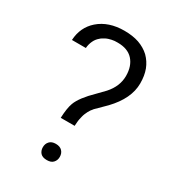

<svg xmlns="http://www.w3.org/2000/svg" viewBox="-178 -836 843 934"><g transform="rotate(30 243.5 -369.0)"><path d="M187.4 -214.1H265.5C266 -221.2 266.5 -227.7 267 -234.3C267.5 -240.8 268 -246.9 269.5 -253.4C270.5 -259.4 272 -265.5 273.6 -271C275.1 -276.6 276.6 -282.1 279.1 -287.7C281.1 -292.7 283.6 -297.7 286.1 -302.8C288.7 -307.3 291.2 -311.8 294.2 -316.4C297.2 -320.9 300.8 -324.9 304.3 -329V-329.5L359.2 -383.9C412.1 -439.3 438.8 -495.2 438.8 -552.1C438.8 -580.9 434.8 -606.5 426.2 -629.2C417.6 -651.4 405 -670.5 388.4 -687.2C371.3 -703.3 350.6 -715.4 327 -723.9C303.3 -732 275.6 -736 244.8 -736C185.9 -736 137.5 -719.9 100.8 -687.7C66.5 -657.4 47.9 -618.1 45.3 -569.3H123.4C124.4 -583.9 128 -597 133.5 -609.1C139 -621.2 146.6 -631.7 157.2 -640.3C160.7 -643.8 164.7 -646.9 169.3 -649.4C173.3 -651.9 177.8 -654.4 182.4 -656.9C186.9 -658.9 191.4 -661 196.5 -662.5C201 -664 206 -665.5 211.6 -666.5C216.6 -667.5 222.2 -668.5 227.7 -669C233.2 -669.5 238.8 -669.5 244.8 -669.5C282.6 -669.5 311.3 -658.9 331 -637.3C350.6 -615.6 360.7 -586.4 360.7 -549.1C360.7 -510.3 346.1 -474.6 316.4 -441.3L250.4 -373.3C241.8 -363.7 234.8 -355.2 228.2 -346.6C221.7 -338 216.1 -329.5 211.6 -321.9C207.1 -313.9 203 -306.3 200.5 -298.7C192.9 -278.1 188.9 -249.9 187.4 -214.1ZM183.4 -46.9C183.4 -33.8 187.4 -23.2 195 -14.6C203 -6 215.1 -2 231.2 -2C246.9 -2 258.9 -6 266.5 -14.6C274.6 -23.2 278.6 -33.8 278.6 -46.9C278.6 -53.4 277.6 -59.4 275.6 -65C273.6 -70.5 270.5 -75.1 266.5 -79.6C258.4 -88.2 246.3 -92.7 230.7 -92.7C215.1 -92.7 203 -88.2 195.5 -79.6C187.4 -71 183.4 -59.9 183.4 -46.9Z"/></g></svg>

Font: Vazir FD Light
Style: Regular
Weight: 300
Foundry: DejaVu fonts team - Redesigned by Saber Rastikerdar
Version: Version 21.10;October 20, 2019;FontCreator 12.0.0.2547 64-bi